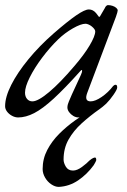

<svg xmlns="http://www.w3.org/2000/svg" viewBox="-26 -446 497 752"><path d="M45 14Q33 14 21 7.5Q9 1 1.5 -9Q-6 -19 -6 -30Q-6 -66 18 -113.5Q42 -161 85 -213.5Q128 -266 184 -315Q238 -362 272 -385.5Q306 -409 322 -409Q338 -409 350 -395Q364 -377 362.5 -378.5Q361 -380 362 -380Q364 -380 365.5 -381.5Q367 -383 368 -386Q382 -410 385 -415Q388 -420 385 -416Q391 -426 397 -426Q406 -426 415 -423Q424 -420 429.5 -415Q435 -410 435 -405Q435 -400 428 -380L316 -83Q303 -49 329 -49Q347 -49 372.5 -66.5Q398 -84 417 -109Q419 -111 421.5 -112.5Q424 -114 426 -114Q430 -114 431.5 -111.5Q433 -109 433 -103Q433 -96 419 -75.5Q405 -55 390 -40Q362 -14 333.5 0Q305 14 281 14Q271 14 261 8Q251 2 244.5 -7Q238 -16 238 -25Q238 -36 244 -48Q240 -39 243.5 -48Q247 -57 255.5 -76Q264 -95 274 -116Q284 -137 291 -153Q296 -164 295.5 -169.5Q295 -175 289 -168Q228 -100 184.5 -60Q141 -20 108 -3Q75 14 45 14ZM101 -49Q123 -49 166.5 -85.5Q210 -122 265 -187Q303 -231 325 -268Q347 -305 347 -323Q347 -331 334 -342Q328 -347 321 -350Q314 -353 309 -353Q291 -353 259.5 -335Q228 -317 202 -292Q169 -260 139 -220Q109 -180 90.5 -143Q72 -106 72 -83Q72 -68 80 -58.5Q88 -49 101 -49ZM204 286Q190 286 175 276Q160 266 150.5 249.5Q141 233 141 216Q141 176 159 141.5Q177 107 206 78Q235 49 269 25Q303 1 336 -18H363Q326 8 294 37Q262 66 242.5 100.5Q223 135 223 179Q223 192 232 207Q241 222 260 222Q276 222 295.5 207.5Q315 193 324 183Q326 181 332.5 176.5Q339 172 345 171Q351 170 351 181Q351 183 347 190.5Q343 198 341 201Q328 219 312.5 234Q297 249 280 260.5Q263 272 244 278.5Q225 285 204 286Z"/></svg>

Font: EB Garamond
Style: Italic
Weight: 400
Italic angle: -17.2°
Designer: Georg Duffner and Octavio Pardo
Foundry: Georg Duffner
Version: Version 1.001